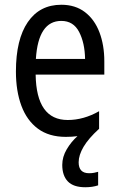

<svg xmlns="http://www.w3.org/2000/svg" viewBox="-20 -566 502 808"><path d="M311 117Q311 163 355 163Q367 163 376.5 161Q386 159 393 157V214Q381 218 367.5 220Q354 222 339 222Q289 222 265.5 197.5Q242 173 242 128Q242 94 261 62Q280 30 306 7Q283 10 257 10Q186 10 139.5 -24.5Q93 -59 70 -121Q47 -183 47 -265Q47 -400 97 -473Q147 -546 238 -546Q297 -546 337.5 -515Q378 -484 398.5 -430Q419 -376 419 -308V-252H130Q133 -61 265 -61Q332 -61 397 -98V-24Q352 17 331.5 52Q311 87 311 117ZM238 -478Q141 -478 131 -318H338Q337 -385 313 -431.5Q289 -478 238 -478Z"/></svg>

Font: Noto Sans Devanagari Condensed
Style: Regular
Weight: 400
Width: 3
Designer: Jelle Bosma - Monotype Design Team
Foundry: Monotype Imaging Inc.
Version: Version 2.004; ttfautohint (v1.8.4.7-5d5b)